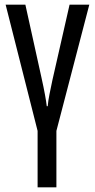

<svg xmlns="http://www.w3.org/2000/svg" viewBox="-20 -557 404 817"><path d="M220 240V0L360 -537H276L203 -216Q196 -183 190.5 -155.5Q185 -128 183 -105H179Q177 -123 171.5 -153.5Q166 -184 156 -229L88 -537H4L140 0V240Z"/></svg>

Font: Noto Sans Display Condensed
Style: Regular
Weight: 400
Width: 3
Designer: Monotype Design Team
Foundry: Monotype Imaging Inc.
Version: Version 1.900